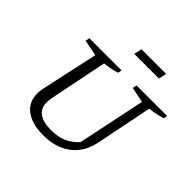

<svg xmlns="http://www.w3.org/2000/svg" viewBox="-207 -1048 1261 1261"><g transform="rotate(45 423.5 -418.0)"><path d="M361 10Q256 10 197.5 -34Q139 -78 139 -157Q139 -166 140 -177Q141 -188 144 -204L231 -604L119 -626L125 -655H424L419 -629Q397 -621 370.5 -615.5Q344 -610 310 -606L228 -200Q227 -187 225.5 -177.5Q224 -168 224 -160Q224 -105 262 -77.5Q300 -50 373 -50Q435 -50 481 -69.5Q527 -89 566 -131L665 -604L557 -626L563 -655H847L842 -629Q819 -622 792 -616Q765 -610 730 -606L651 -214Q630 -107 554.5 -48.5Q479 10 361 10ZM406 -791 418 -846H647L635 -791Z"/></g></svg>

Font: Piazzolla Thin
Style: Italic
Weight: 400
Italic angle: -11.3°
Version: Version 2.005